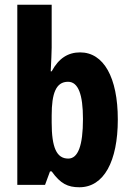

<svg xmlns="http://www.w3.org/2000/svg" viewBox="-20 -780 551 810"><path d="M198 -579V-760H53V0H170L191 -57H198C235 -5 266 10 315 10C418 10 477 -99 477 -276C477 -454 417 -559 318 -559C268 -559 228 -535 198 -479H194C196 -524 198 -558 198 -579ZM267 -435C310 -435 330 -382 330 -278C330 -165 309 -111 268 -111C219 -111 198 -157 198 -263V-293C198 -386 216 -435 267 -435Z"/></svg>

Font: Noto Sans Georgian ExtraCondensed ExtraBold
Style: Regular
Weight: 800
Width: 2
Designer: Monotype Design Team, Akaki Razmadze
Foundry: Google LLC
Version: Version 2.005